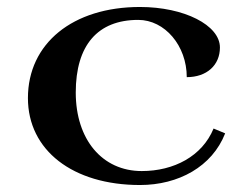

<svg xmlns="http://www.w3.org/2000/svg" viewBox="-20 -525 720 550"><path d="M60 -244C60 -94.6 188.4 5 381 5C491.3 5 587.6 -47.6 625 -143L591.8 -156.8C559.2 -77.6 478.3 -35 386 -35C273.1 -35 197 -125 197 -260C197 -395.2 259.6 -468 376 -468C452.1 -468 515 -394.1 515 -304C572 -304 610 -338 610 -389C610 -453 507.4 -505 381 -505C188.4 -505 60 -400.6 60 -244Z"/></svg>

Font: Prida01
Style: Black
Weight: 900
Designer: gluk
Foundry: gluk
Version: Version 00.072